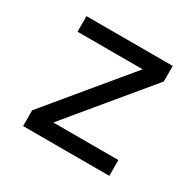

<svg xmlns="http://www.w3.org/2000/svg" viewBox="-121 -666 818 802"><g transform="rotate(30 288.0 -265.0)"><path d="M80 0H496V-76H182L496 -455V-530H80V-455H394L80 -76Z"/></g></svg>

Font: Iosevka Sparkle
Style: Regular
Weight: 400
Designer: Belleve Invis
Foundry: Belleve Invis
Version: Version 4.5.0; ttfautohint (v1.8.3)